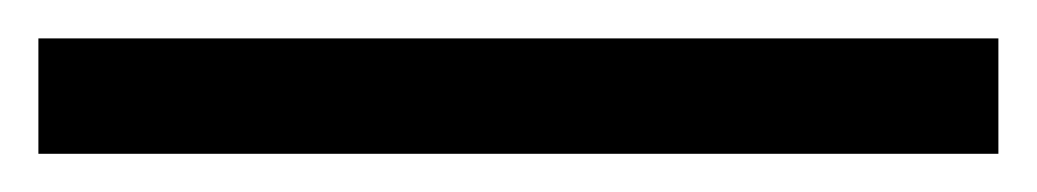

<svg xmlns="http://www.w3.org/2000/svg" viewBox="-20 -20 540 100"><path d="M500 60.1H0V0H500Z"/></svg>

Font: Margherita Bold
Style: Regular
Weight: 700
Designer: James Puckett
Foundry: Dunwich Type Founders
Version: Version 1.008;hotconv 1.0.109;makeotfexe 2.5.65596